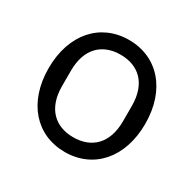

<svg xmlns="http://www.w3.org/2000/svg" viewBox="-125 -659 810 802"><g transform="rotate(30 280.0 -258.0)"><path d="M280 12C418 12 513 -94 513 -258C513 -422 418 -528 280 -528C142 -528 47 -422 47 -258C47 -94 142 12 280 12ZM280 -59C194 -59 133 -112 133 -221V-295C133 -404 194 -457 280 -457C366 -457 427 -404 427 -295V-221C427 -112 366 -59 280 -59Z"/></g></svg>

Font: IBM Plex Devanagari
Style: Regular
Weight: 400
Designer: Mike Abbink, Paul van der Laan, Pieter van Rosmalen, Erin McLaughlin
Foundry: Bold Monday
Version: Version 1.0